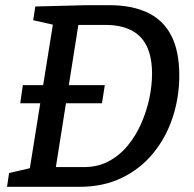

<svg xmlns="http://www.w3.org/2000/svg" viewBox="-20 -720 748 740"><path d="M7 0 15 -53 109 -75 93 -59 186 -639 197 -622 108 -642 116 -695 311 -700H402Q488 -700 548.5 -671.5Q609 -643 640 -583Q671 -523 671 -429Q671 -345 645.5 -267.5Q620 -190 570.5 -129.5Q521 -69 449.5 -34.5Q378 0 287 0ZM58 -322 68 -392H384L373 -322ZM192 -55 180 -76H304Q357 -76 399 -98.5Q441 -121 472 -158.5Q503 -196 524 -243.5Q545 -291 555.5 -340.5Q566 -390 566 -436Q566 -498 546.5 -540Q527 -582 486.5 -603Q446 -624 385 -624H265L285 -643Z"/></svg>

Font: Bitter Thin Medium
Style: Italic
Weight: 500
Italic angle: -9°
Version: Version 3.021